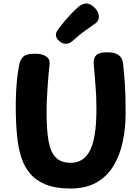

<svg xmlns="http://www.w3.org/2000/svg" viewBox="-20 -1077 801 1105"><path d="M91 -707Q97 -735 115 -751.5Q133 -768 181 -768Q226 -768 248 -750.5Q270 -733 265 -702Q263 -689 260.5 -660Q258 -631 255 -591.5Q252 -552 250 -510Q248 -468 248 -429Q248 -329 259.5 -265Q271 -201 301 -170.5Q331 -140 387 -140Q421 -140 448.5 -155.5Q476 -171 495.5 -206.5Q515 -242 525 -301.5Q535 -361 535 -451Q535 -527 529 -592.5Q523 -658 519 -716Q518 -744 534.5 -760Q551 -776 595 -776Q633 -776 652.5 -766Q672 -756 680 -739.5Q688 -723 689 -704Q692 -675 694.5 -647.5Q697 -620 699 -588.5Q701 -557 702 -518Q703 -479 703 -427Q703 -338 686 -259.5Q669 -181 632 -120.5Q595 -60 534 -26Q473 8 384 8Q300 8 243.5 -15Q187 -38 152.5 -79Q118 -120 101 -176Q84 -232 78 -299Q74 -338 72 -389.5Q70 -441 71 -497.5Q72 -554 77 -608.5Q82 -663 91 -707ZM359 -825Q340 -825 321 -840.5Q302 -856 302 -876Q302 -885 305 -892Q308 -899 313 -905Q328 -927 350.5 -953.5Q373 -980 395.5 -1003.5Q418 -1027 433 -1039Q443 -1047 454 -1052Q465 -1057 476 -1057Q493 -1057 510 -1045Q527 -1033 538 -1016Q549 -999 549 -980Q549 -957 530 -943Q515 -932 475.5 -904.5Q436 -877 397 -841Q380 -825 359 -825Z"/></svg>

Font: Playpen Sans
Style: Bold
Weight: 700
Designer: Laura Meseguer, Veronika Burian, José Scaglione
Foundry: TypeTogether
Version: Version 1.001